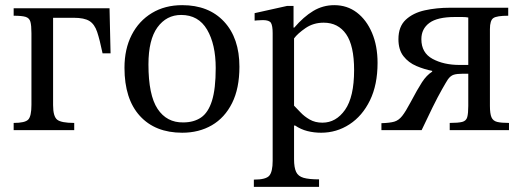

<svg xmlns="http://www.w3.org/2000/svg" viewBox="-20 -505 2023 745"><path d="M268 0H33V-28Q77 -28 89.5 -41Q102 -54 102 -98V-376Q102 -406 98 -420.5Q94 -435 79.5 -439.5Q65 -444 33 -444V-473H405L409 -298H378Q367 -351 357 -381Q347 -411 327 -423.5Q307 -436 266 -436H186V-97Q186 -53 202 -40.5Q218 -28 268 -28Z M687 10Q582 10 522.5 -55.5Q463 -121 463 -242Q463 -315 491 -369.5Q519 -424 569.5 -454.5Q620 -485 687 -485Q790 -485 849.5 -421Q909 -357 909 -246Q909 -162 880.5 -105Q852 -48 802 -19Q752 10 687 10ZM691 -30Q732 -30 760 -49Q788 -68 802.5 -114Q817 -160 817 -241Q817 -333 783.5 -390Q750 -447 683 -447Q626 -447 591 -399Q556 -351 556 -255Q556 -136 591.5 -82.5Q627 -29 691 -30Z M1218 220H965V192Q1012 192 1025 176.5Q1038 161 1038 119V-376Q1038 -405 1031.5 -416Q1025 -427 1000 -427Q990 -427 979 -426Q968 -425 968 -425V-454L1094 -482H1119V-398H1122Q1158 -440 1195.5 -462.5Q1233 -485 1277 -485Q1327 -485 1364.5 -456.5Q1402 -428 1423.5 -377.5Q1445 -327 1445 -261Q1445 -176 1415.5 -115.5Q1386 -55 1336 -22.5Q1286 10 1226 10Q1198 10 1172.5 3.5Q1147 -3 1125 -18H1121V113Q1121 145 1129 162Q1137 179 1158 185Q1179 191 1218 191ZM1231 -29Q1284 -29 1319 -79Q1354 -129 1354 -233Q1354 -328 1323 -372.5Q1292 -417 1236 -417Q1196 -417 1165.5 -396Q1135 -375 1121 -356V-95Q1131 -85 1146 -69Q1161 -53 1182 -41Q1203 -29 1231 -29Z M1616 0H1460V-27Q1493 -28 1510 -33Q1527 -38 1540.5 -55Q1554 -72 1573 -108Q1600 -159 1617.5 -186Q1635 -213 1657 -227V-230Q1626 -236 1595.5 -249Q1565 -262 1545.5 -287Q1526 -312 1526 -353Q1526 -402 1554.5 -428.5Q1583 -455 1628.5 -465Q1674 -475 1726 -475H1952V-444Q1908 -444 1894.5 -435Q1881 -426 1881 -392V-94Q1881 -64 1887 -50Q1893 -36 1909 -32Q1925 -28 1955 -28V0H1725V-28Q1758 -28 1773.5 -32Q1789 -36 1793 -50.5Q1797 -65 1797 -94V-219H1777Q1753 -219 1740.5 -215Q1728 -211 1718 -197Q1712 -188 1695.5 -159Q1679 -130 1658.5 -88.5Q1638 -47 1616 0ZM1763 -253H1797V-437Q1788 -439 1773.5 -439Q1759 -439 1745 -439Q1677 -439 1646 -416Q1615 -393 1615 -353Q1615 -300 1658.5 -276.5Q1702 -253 1763 -253Z"/></svg>

Font: STIX Two Text
Style: Regular
Weight: 400
Designer: Ross Mills, John Hudson & Paul Hanslow, Tiro Typeworks Ltd; with prior portions MicroPress Inc., and Coen Hoffman.
Foundry: Tiro Typeworks Ltd
Version: Version 2.13 b171